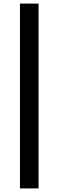

<svg xmlns="http://www.w3.org/2000/svg" viewBox="-20 -828 326 1068"><path d="M91 220V-808H194.5V220Z"/></svg>

Font: Encode Sans Expanded Expanded Medium
Style: Regular
Weight: 500
Width: 7
Designer: Multiple Designers
Foundry: Impallari Type
Version: Version 3.000; ttfautohint (v1.8.3) -l 8 -r 50 -G 200 -x 14 